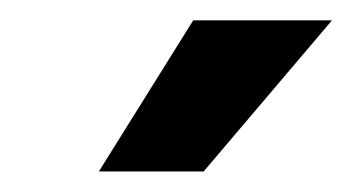

<svg xmlns="http://www.w3.org/2000/svg" viewBox="-20 -787 345 188"><path d="M76.8 -619.1 169.2 -767.1H305.1L179.4 -619.1Z"/></svg>

Font: Adwaita Sans
Style: Italic
Weight: 400
Italic angle: -9.39999°
Designer: Rasmus Andersson
Foundry: rsms
Version: Version 4.001;git-9221beed3